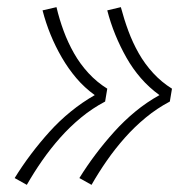

<svg xmlns="http://www.w3.org/2000/svg" viewBox="-20 -606 540 537"><path d="M236 -89 202 -108Q223 -142 247.5 -174.5Q272 -207 299.5 -237.5Q327 -268 358.5 -294Q390 -320 426 -340Q397 -361 374 -387.5Q351 -414 333.5 -445Q316 -476 302.5 -509Q289 -542 280 -577L318 -586Q327 -552 339 -519.5Q351 -487 368 -457Q385 -427 408.5 -401.5Q432 -376 461 -358L455 -322Q419 -303 387.5 -277Q356 -251 329 -220.5Q302 -190 279 -157Q256 -124 236 -89ZM55 -89 21 -108Q42 -142 66.5 -174.5Q91 -207 118.5 -237.5Q146 -268 178 -294Q210 -320 245 -340Q216 -361 193.5 -387.5Q171 -414 153 -445Q135 -476 121.5 -509Q108 -542 99 -577L138 -586Q146 -552 158 -519.5Q170 -487 187 -457Q204 -427 227.5 -401.5Q251 -376 280 -358L274 -322Q238 -303 206.5 -277Q175 -251 148 -220.5Q121 -190 98 -157Q75 -124 55 -89Z"/></svg>

Font: Iosevka SS04 Extralight
Style: Italic
Weight: 200
Italic angle: -9°
Monospace: yes
Designer: Belleve Invis
Foundry: Belleve Invis
Version: Version 19.0.0; ttfautohint (v1.8.4)